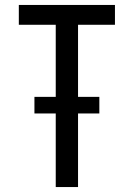

<svg xmlns="http://www.w3.org/2000/svg" viewBox="-20 -755 540 775"><path d="M205 0V-297H119V-364H205V-655H56V-735H444V-655H295V-364H381V-297H295V0Z"/></svg>

Font: Iosevka Medium
Style: Regular
Weight: 500
Monospace: yes
Designer: Belleve Invis
Foundry: Belleve Invis
Version: Version 32.5.0; ttfautohint (v1.8.4)